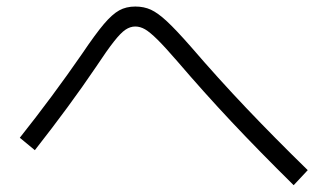

<svg xmlns="http://www.w3.org/2000/svg" viewBox="-20 -624 978 573"><path d="M509.8 -440.4Q471.7 -484.4 449.7 -506.1Q427.7 -527.8 413.1 -536.4Q398.4 -544.9 383.8 -544.9Q368.7 -544.9 354.5 -535.4Q340.3 -525.9 320.1 -500.2Q299.8 -474.6 265.6 -422.9Q189 -309.6 84 -175.8L39.1 -212.9Q137.2 -336.4 224.6 -462.9Q265.1 -522.9 290 -552.2Q314.9 -581.5 335.7 -593Q356.4 -604.5 383.8 -604.5Q409.7 -604.5 430.4 -595Q451.2 -585.4 478 -560.5Q504.9 -535.6 549.8 -484.4Q630.9 -390.1 715.1 -301.5Q799.3 -212.9 898.4 -116.2L856.4 -71.3Q753.4 -172.9 670.9 -260.7Q588.4 -348.6 509.8 -440.4Z"/></svg>

Font: Pretendard Light
Style: Regular
Weight: 300
Designer: Base glyphs from Inter by Rasmus Andersson; Hangeul glyphs from Noto Sans CJK(Source Han Sans) by Jang Soo-young and Kan
Foundry: Kil Hyung-jin
Version: Version 1.309